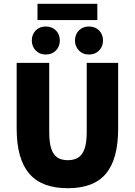

<svg xmlns="http://www.w3.org/2000/svg" viewBox="-20 -982 712 1014"><path d="M338 12Q270 12 219 -7Q168 -26 134.5 -65Q101 -104 84.5 -163.5Q68 -223 68 -304V-650H240V-284Q240 -230 250.5 -197.5Q261 -165 282.5 -150.5Q304 -136 338 -136Q372 -136 394 -150.5Q416 -165 427 -197.5Q438 -230 438 -284V-650H604V-304Q604 -223 588 -163.5Q572 -104 539.5 -65Q507 -26 456.5 -7Q406 12 338 12ZM222 -694Q189 -694 168.5 -715.5Q148 -737 148 -768Q148 -800 168.5 -821Q189 -842 222 -842Q255 -842 275.5 -821Q296 -800 296 -768Q296 -737 275.5 -715.5Q255 -694 222 -694ZM450 -694Q417 -694 396.5 -715.5Q376 -737 376 -768Q376 -800 396.5 -821Q417 -842 450 -842Q483 -842 503.5 -821Q524 -800 524 -768Q524 -737 503.5 -715.5Q483 -694 450 -694ZM178 -876V-962H494V-876Z"/></svg>

Font: Source Sans 3 Black
Style: Regular
Weight: 900
Designer: Paul D. Hunt
Foundry: Adobe
Version: Version 3.046;hotconv 1.0.118;makeotfexe 2.5.65603